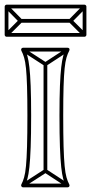

<svg xmlns="http://www.w3.org/2000/svg" viewBox="-43 -792 389 820"><path d="M159 -518H143V-62H159ZM242 7 250 -7 155 -69Q154 -70 151.5 -70Q149 -70 147 -69L51 -7L59 7L155 -55Q157 -57 151 -57Q145 -57 147 -55ZM59 -587 51 -573 147 -511Q149 -510 151.5 -510Q154 -510 155 -511L250 -573L242 -587L147 -525Q145 -524 151 -524Q157 -524 155 -525ZM55 8H246Q251 8 253 4Q255 0 253 -4Q246 -17 241 -34.5Q236 -52 233 -83.5Q230 -115 228.5 -166.5Q227 -218 227 -299Q227 -374 228.5 -422.5Q230 -471 233 -500Q236 -529 241 -546Q246 -563 253 -576Q255 -581 253 -584.5Q251 -588 246 -588H55Q51 -588 48.5 -584.5Q46 -581 48 -576Q55 -563 60 -546Q65 -529 68 -500Q71 -471 72.5 -422.5Q74 -374 74 -299Q74 -218 72.5 -166.5Q71 -115 68 -83.5Q65 -52 60 -34.5Q55 -17 48 -4Q46 0 48.5 4Q51 8 55 8ZM55 -8 62 4Q69 -10 74 -28Q79 -46 82.5 -78Q86 -110 88 -163Q90 -216 90 -299Q90 -376 88 -425.5Q86 -475 82.5 -505Q79 -535 74 -553Q69 -571 62 -584L55 -572H246L239 -584Q232 -571 227 -553Q222 -535 218.5 -505Q215 -475 213 -425.5Q211 -376 211 -299Q211 -216 213 -163Q215 -110 218.5 -78Q222 -46 227 -28Q232 -10 239 4L246 -8ZM-9 -770 -21 -758 39 -697Q41 -695 41 -703Q41 -711 39 -709L-21 -649L-9 -637L51 -697Q53 -699 53 -702.5Q53 -706 51 -709ZM45 -711V-695H258V-711ZM312 -637 324 -649 264 -709Q262 -711 262 -703Q262 -695 264 -697L324 -758L312 -770L252 -709Q250 -706 250 -702.5Q250 -699 252 -697ZM-15 -635H318Q321 -635 323.5 -637.5Q326 -640 326 -643V-764Q326 -767 323.5 -769.5Q321 -772 318 -772H-15Q-18 -772 -20.5 -769.5Q-23 -767 -23 -764V-643Q-23 -640 -20.5 -637.5Q-18 -635 -15 -635ZM-15 -651 -7 -643V-764L-15 -756H318L310 -764V-643L318 -651Z"/></svg>

Font: Tilt Prism
Style: Regular
Weight: 400
Version: Version 1.000